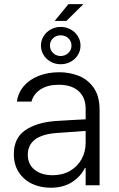

<svg xmlns="http://www.w3.org/2000/svg" viewBox="-20 -882 566 914"><path d="M241.2 -305.7Q275.4 -308.1 317.1 -310.3Q358.9 -312.5 387.7 -314V-364.3Q387.7 -418 354.2 -448.2Q320.8 -478.5 258.8 -478.5Q207.5 -478.5 173.6 -456.8Q139.6 -435.1 129.9 -398.4H60.5Q65.9 -439.9 93 -471.7Q120.1 -503.4 164.1 -520.8Q208 -538.1 262.7 -538.1Q308.6 -538.1 351.8 -522.2Q395 -506.3 424.6 -466.3Q454.1 -426.3 454.1 -358.4V0H387.7V-82H383.8Q365.2 -43 323.7 -15.6Q282.2 11.7 220.7 11.7Q171.9 11.7 132.1 -7.3Q92.3 -26.4 69.1 -62.5Q45.9 -98.6 45.9 -148.4Q45.9 -224.1 98.9 -261.2Q151.9 -298.3 241.2 -305.7ZM230.5 -47.9Q277.8 -47.9 313.5 -68.6Q349.1 -89.4 368.4 -124.5Q387.7 -159.7 387.7 -202.1V-258.8L251 -249Q181.2 -244.1 146.7 -217.8Q112.3 -191.4 112.3 -145.5Q112.3 -99.6 145 -73.7Q177.7 -47.9 230.5 -47.9ZM305.7 -862.3H377L295.9 -782.2H240.2ZM174.8 -665Q174.8 -689 187.5 -709.5Q200.2 -730 221.7 -741.9Q243.2 -753.9 268.6 -753.9Q294.4 -753.9 316.2 -741.9Q337.9 -730 350.6 -709.5Q363.3 -689 363.3 -665Q363.3 -640.6 350.6 -620.1Q337.9 -599.6 316.2 -587.9Q294.4 -576.2 268.6 -576.2Q243.2 -576.2 221.7 -587.9Q200.2 -599.6 187.5 -620.1Q174.8 -640.6 174.8 -665ZM320.3 -665Q320.3 -685.5 305.7 -699.7Q291 -713.9 268.6 -713.9Q246.6 -713.9 232.2 -699.7Q217.8 -685.5 217.8 -665Q217.8 -644 232.4 -629.9Q247.1 -615.7 268.6 -615.2Q290.5 -615.7 305.4 -629.9Q320.3 -644 320.3 -665Z"/></svg>

Font: Pretendard JP Light
Style: Regular
Weight: 300
Designer: Base glyphs from Inter by Rasmus Andersson; Hangeul glyphs from Noto Sans CJK(Source Han Sans) by Jang Soo-young and Kan
Foundry: Kil Hyung-jin
Version: Version 1.309